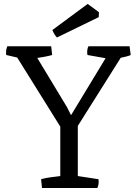

<svg xmlns="http://www.w3.org/2000/svg" viewBox="-20 -938 678 958"><path d="M264.2 -751Q259.3 -755.4 252.9 -765.4Q246.6 -775.4 241.2 -788.1L417.5 -918.5L473.6 -877L472.7 -852.5ZM185.1 -43.9Q194.8 -46.9 207.3 -49.3Q219.7 -51.8 232.7 -53.5Q245.6 -55.2 258.1 -56.6Q270.5 -58.1 280.8 -59.6V-306.2L65.9 -650.9L11.2 -663.6Q10.3 -666 10.3 -670.9Q10.3 -675.8 10.3 -679.7Q10.3 -686.5 12.5 -695.1Q14.6 -703.6 16.1 -707H235.4L240.2 -663.6Q223.1 -658.7 203.6 -655Q184.1 -651.4 166 -648.9L314 -403.8L334.5 -363.3L506.8 -647.5L416.5 -663.6Q415.5 -666 415.3 -670.9Q415 -675.8 415 -679.7Q415 -686.5 417 -695.1Q418.9 -703.6 421.4 -707H626.5L632.3 -663.6Q628.9 -661.6 622.8 -659.7Q616.7 -657.7 609.6 -656Q602.5 -654.3 595.5 -652.6Q588.4 -650.9 582.5 -649.9L368.2 -309.6V-59.6L471.2 -43.9Q472.2 -41.5 472.2 -36.4Q472.2 -31.2 472.2 -27.8Q472.2 -21 470 -12.2Q467.8 -3.4 465.8 0H189.5Z"/></svg>

Font: Fjord
Style: One
Weight: 400
Designer: Viktoriya Grabowska
Foundry: Viktoriya Grabowska
Version: Version 1.002